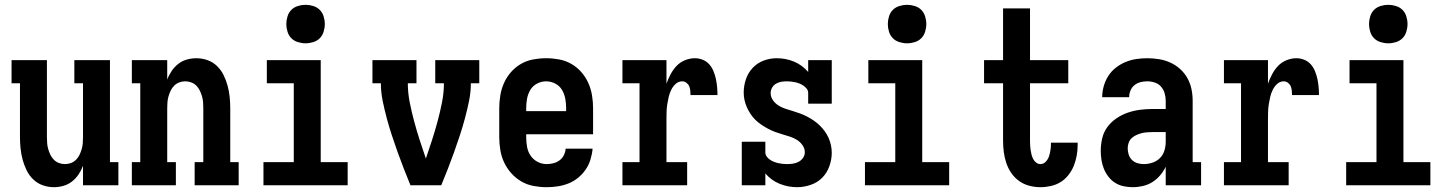

<svg xmlns="http://www.w3.org/2000/svg" viewBox="-20 -770 6040 798"><path d="M204 8Q180 8 157.5 0Q135 -8 118 -24.5Q101 -41 90.5 -62.5Q80 -84 74 -106.5Q68 -129 65.5 -152.5Q63 -176 63 -200V-424H28V-520H175V-200Q175 -187 176 -174.5Q177 -162 180.5 -150Q184 -138 189.5 -126.5Q195 -115 204 -106Q213 -97 225 -92.5Q237 -88 250 -88Q263 -88 275 -92.5Q287 -97 296 -106Q305 -115 310.5 -126.5Q316 -138 319.5 -150Q323 -162 324 -174.5Q325 -187 325 -200V-424H289V-520H437V-96H472V0H325V-81Q318 -62 306.5 -45Q295 -28 279 -15.5Q263 -3 243.5 2.5Q224 8 204 8Z M528 0V-96H563V-424H528V-520H675V-439Q682 -458 693.5 -475Q705 -492 721 -504.5Q737 -517 756.5 -522.5Q776 -528 796 -528Q820 -528 842.5 -520Q865 -512 882 -495.5Q899 -479 909.5 -457.5Q920 -436 926 -413.5Q932 -391 934.5 -367.5Q937 -344 937 -320V-96H972V0H789V-96H825V-320Q825 -333 824 -345.5Q823 -358 819.5 -370Q816 -382 810.5 -393.5Q805 -405 796 -414Q787 -423 775 -427.5Q763 -432 750 -432Q737 -432 725 -427.5Q713 -423 704 -414Q695 -405 689.5 -393.5Q684 -382 680.5 -370Q677 -358 676 -345.5Q675 -333 675 -320V-96H711V0Z M1075 0V-96H1201V-424H1089V-520H1313V-96H1425V0ZM1250 -590Q1234 -590 1218 -595Q1202 -600 1191 -611Q1180 -622 1175 -638Q1170 -654 1170 -670Q1170 -686 1175 -702Q1180 -718 1191 -729Q1202 -740 1218 -745Q1234 -750 1250 -750Q1266 -750 1282 -745Q1298 -740 1309 -729Q1320 -718 1325 -702Q1330 -686 1330 -670Q1330 -654 1325 -638Q1320 -622 1309 -611Q1298 -600 1282 -595Q1266 -590 1250 -590Z M1686 0Q1672 -34 1658.5 -68.5Q1645 -103 1632.5 -138Q1620 -173 1608.5 -208Q1597 -243 1587.5 -278.5Q1578 -314 1570.5 -350.5Q1563 -387 1563 -424H1528V-520H1711V-424H1675Q1675 -384 1683 -344Q1691 -304 1701.5 -265Q1712 -226 1724.5 -187.5Q1737 -149 1750 -111Q1763 -149 1775.5 -187.5Q1788 -226 1798.5 -265Q1809 -304 1817 -344Q1825 -384 1825 -424H1789V-520H1972V-424H1937Q1937 -387 1929.5 -350.5Q1922 -314 1912.5 -278.5Q1903 -243 1891.5 -208Q1880 -173 1867.5 -138Q1855 -103 1841.5 -68.5Q1828 -34 1814 0Z M2252 8Q2225 8 2198 3Q2171 -2 2147.5 -15.5Q2124 -29 2105.5 -49.5Q2087 -70 2075.5 -94.5Q2064 -119 2059.5 -146Q2055 -173 2055 -200V-320Q2055 -347 2059.5 -374Q2064 -401 2075 -425.5Q2086 -450 2104 -470.5Q2122 -491 2145.5 -504.5Q2169 -518 2196 -523Q2223 -528 2250 -528Q2277 -528 2304 -523Q2331 -518 2354.5 -504.5Q2378 -491 2396 -470.5Q2414 -450 2425 -425.5Q2436 -401 2440.5 -374Q2445 -347 2445 -320V-212H2167V-200Q2167 -180 2170.5 -160Q2174 -140 2185 -123.5Q2196 -107 2214 -97.5Q2232 -88 2252 -88Q2266 -88 2280 -91.5Q2294 -95 2305.5 -103.5Q2317 -112 2323.5 -125Q2330 -138 2331 -152H2443Q2441 -129 2434 -106.5Q2427 -84 2414 -65Q2401 -46 2382.5 -31Q2364 -16 2342.5 -7.5Q2321 1 2298 4.5Q2275 8 2252 8ZM2167 -308H2333V-320Q2333 -340 2329.5 -359.5Q2326 -379 2316 -396Q2306 -413 2288 -422.5Q2270 -432 2250 -432Q2230 -432 2212 -422.5Q2194 -413 2184 -396Q2174 -379 2170.5 -359.5Q2167 -340 2167 -320Z M2567 0V-96H2638V-424H2567V-520H2750V-422Q2757 -442 2767 -461Q2777 -480 2791.5 -495.5Q2806 -511 2826.5 -519.5Q2847 -528 2868 -528Q2885 -528 2901 -521.5Q2917 -515 2928 -502.5Q2939 -490 2945.5 -474Q2952 -458 2955.5 -441.5Q2959 -425 2960.5 -408.5Q2962 -392 2962 -375H2850Q2850 -384 2849 -393.5Q2848 -403 2844.5 -411.5Q2841 -420 2833 -426Q2825 -432 2816 -432Q2800 -432 2788.5 -421.5Q2777 -411 2770 -397Q2763 -383 2759.5 -368Q2756 -353 2753.5 -337.5Q2751 -322 2750.5 -306.5Q2750 -291 2750 -276V-96H2836V0Z M3293 8Q3274 8 3256 4.5Q3238 1 3220.5 -6Q3203 -13 3188 -24Q3173 -35 3161 -49V0H3063V-181H3161V-136Q3161 -127 3167 -119Q3173 -111 3180.5 -106Q3188 -101 3196.5 -97.5Q3205 -94 3214.5 -92Q3224 -90 3233 -89Q3242 -88 3251 -88Q3264 -88 3276.5 -90Q3289 -92 3300 -98Q3311 -104 3318 -114.5Q3325 -125 3325 -137Q3325 -153 3315.5 -166.5Q3306 -180 3292.5 -188.5Q3279 -197 3263.5 -202Q3248 -207 3232.5 -211.5Q3217 -216 3202 -221.5Q3187 -227 3173 -234.5Q3159 -242 3145.5 -251Q3132 -260 3120.5 -271Q3109 -282 3100 -295.5Q3091 -309 3084.5 -323.5Q3078 -338 3074.5 -353.5Q3071 -369 3071 -385Q3071 -413 3080 -440Q3089 -467 3108 -487.5Q3127 -508 3153.5 -518Q3180 -528 3208 -528Q3227 -528 3245 -524.5Q3263 -521 3280 -514Q3297 -507 3312 -496Q3327 -485 3339 -471V-520H3437V-339H3339V-384Q3339 -393 3333.5 -400.5Q3328 -408 3320 -413.5Q3312 -419 3303.5 -422.5Q3295 -426 3286 -428Q3277 -430 3268 -431Q3259 -432 3250 -432Q3238 -432 3226.5 -430Q3215 -428 3205 -422Q3195 -416 3189 -405.5Q3183 -395 3183 -383Q3183 -367 3192.5 -353.5Q3202 -340 3215.5 -331.5Q3229 -323 3244.5 -318Q3260 -313 3275 -308.5Q3290 -304 3305 -298.5Q3320 -293 3334.5 -285.5Q3349 -278 3362 -269Q3375 -260 3386.5 -249Q3398 -238 3407.5 -225Q3417 -212 3423.5 -197.5Q3430 -183 3433.5 -167Q3437 -151 3437 -135Q3437 -107 3427 -79Q3417 -51 3397 -31Q3377 -11 3349 -1.5Q3321 8 3293 8Z M3575 0V-96H3701V-424H3589V-520H3813V-96H3925V0ZM3750 -590Q3734 -590 3718 -595Q3702 -600 3691 -611Q3680 -622 3675 -638Q3670 -654 3670 -670Q3670 -686 3675 -702Q3680 -718 3691 -729Q3702 -740 3718 -745Q3734 -750 3750 -750Q3766 -750 3782 -745Q3798 -740 3809 -729Q3820 -718 3825 -702Q3830 -686 3830 -670Q3830 -654 3825 -638Q3820 -622 3809 -611Q3798 -600 3782 -595Q3766 -590 3750 -590Z M4304 8Q4281 8 4258 2Q4235 -4 4216 -17.5Q4197 -31 4183.5 -50.5Q4170 -70 4162.5 -92.5Q4155 -115 4152 -138Q4149 -161 4149 -185V-424H4070V-520H4149V-735H4261V-520H4420V-424H4261V-185Q4261 -175 4261.5 -165.5Q4262 -156 4263.5 -146Q4265 -136 4267.5 -126.5Q4270 -117 4274.5 -108.5Q4279 -100 4287 -94Q4295 -88 4304 -88Q4317 -88 4326.5 -98Q4336 -108 4340 -120.5Q4344 -133 4346 -146Q4348 -159 4348 -173V-177H4459V-167Q4459 -145 4455 -123Q4451 -101 4443 -81Q4435 -61 4421 -43Q4407 -25 4388.5 -13.5Q4370 -2 4348 3Q4326 8 4304 8Z M4688 8Q4669 8 4650 4Q4631 0 4615 -10Q4599 -20 4587 -35.5Q4575 -51 4568 -68.5Q4561 -86 4558 -105Q4555 -124 4555 -143Q4555 -169 4561 -195Q4567 -221 4582.5 -242Q4598 -263 4620 -278Q4642 -293 4666.5 -301.5Q4691 -310 4717 -313.5Q4743 -317 4769 -317H4825V-351Q4825 -367 4820.5 -382.5Q4816 -398 4805.5 -410Q4795 -422 4779.5 -427Q4764 -432 4748 -432Q4734 -432 4720 -428.5Q4706 -425 4695 -416Q4684 -407 4678.5 -393.5Q4673 -380 4673 -366H4561Q4561 -389 4567.5 -412Q4574 -435 4586.5 -454.5Q4599 -474 4617.5 -488.5Q4636 -503 4657.5 -512Q4679 -521 4702 -524.5Q4725 -528 4748 -528Q4773 -528 4797.5 -524Q4822 -520 4844 -510Q4866 -500 4884.5 -483.5Q4903 -467 4915 -445.5Q4927 -424 4932 -400Q4937 -376 4937 -351V-96H4972V0H4825V-77Q4816 -58 4802 -41.5Q4788 -25 4770 -13.5Q4752 -2 4730.5 3Q4709 8 4688 8ZM4734 -88Q4752 -88 4770 -94Q4788 -100 4801 -113Q4814 -126 4819.5 -144Q4825 -162 4825 -180V-221H4769Q4757 -221 4745.5 -220Q4734 -219 4723 -216Q4712 -213 4701.5 -208Q4691 -203 4683 -195.5Q4675 -188 4671 -176.5Q4667 -165 4667 -154Q4667 -141 4671 -128Q4675 -115 4684.5 -105.5Q4694 -96 4707 -92Q4720 -88 4734 -88Z M5067 0V-96H5138V-424H5067V-520H5250V-422Q5257 -442 5267 -461Q5277 -480 5291.5 -495.5Q5306 -511 5326.5 -519.5Q5347 -528 5368 -528Q5385 -528 5401 -521.5Q5417 -515 5428 -502.5Q5439 -490 5445.5 -474Q5452 -458 5455.5 -441.5Q5459 -425 5460.5 -408.5Q5462 -392 5462 -375H5350Q5350 -384 5349 -393.5Q5348 -403 5344.5 -411.5Q5341 -420 5333 -426Q5325 -432 5316 -432Q5300 -432 5288.5 -421.5Q5277 -411 5270 -397Q5263 -383 5259.5 -368Q5256 -353 5253.5 -337.5Q5251 -322 5250.5 -306.5Q5250 -291 5250 -276V-96H5336V0Z M5575 0V-96H5701V-424H5589V-520H5813V-96H5925V0ZM5750 -590Q5734 -590 5718 -595Q5702 -600 5691 -611Q5680 -622 5675 -638Q5670 -654 5670 -670Q5670 -686 5675 -702Q5680 -718 5691 -729Q5702 -740 5718 -745Q5734 -750 5750 -750Q5766 -750 5782 -745Q5798 -740 5809 -729Q5820 -718 5825 -702Q5830 -686 5830 -670Q5830 -654 5825 -638Q5820 -622 5809 -611Q5798 -600 5782 -595Q5766 -590 5750 -590Z"/></svg>

Font: Iosevka Curly Slab
Style: Bold
Weight: 700
Monospace: yes
Designer: Belleve Invis
Foundry: Belleve Invis
Version: Version 22.1.2; ttfautohint (v1.8.4)